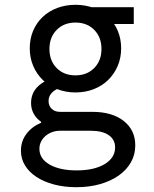

<svg xmlns="http://www.w3.org/2000/svg" viewBox="-20 -570 640 800"><path d="M455.8 -444V-470H537.4V-540H324.2ZM261.4 -251.2Q193 -251.2 151.2 -221Q109.4 -190.8 109.4 -141Q109.4 -116 120.6 -95.9Q131.8 -75.8 151.2 -62.6V-58.5Q112.6 -42.2 89.9 -11.9Q67.2 18.4 67.2 58.2Q67.2 91.2 84.1 119.1Q101 147 131.7 167.1Q162.3 187.3 204.8 198.6Q247.3 210 297.4 210Q352 210 397.1 197.1Q442.2 184.2 474.8 161.2Q507.4 138.2 525.5 106.3Q543.6 74.5 543.6 35.8Q543.6 -28.4 495.2 -66.2Q446.9 -104 364.4 -104H229.4Q208.6 -104 195.5 -116.5Q182.4 -129 182.4 -148.8Q182.4 -175.4 206.5 -192.3Q230.6 -209.2 270 -209.2L266.8 -225.4L264.6 -235.8ZM231.2 -25.2H358.4Q406.6 -25.2 433.1 -6.8Q459.6 11.6 459.6 44.2Q459.6 87.6 416 113.8Q372.4 140 299.3 140Q229 140 186.6 115.6Q144.2 91.2 144.2 50.2Q144.2 34.4 150.8 20.7Q157.4 7 169.3 -3.3Q181.2 -13.6 196.8 -19.4Q212.5 -25.2 231.2 -25.2ZM104 -368.7Q104 -328.8 118.4 -295.2Q132.8 -261.6 158.2 -236.8Q183.6 -212.1 218.8 -198.4Q254 -184.8 294.4 -184.8Q335.4 -184.8 370.4 -198.4Q405.5 -212.1 430.7 -236.8Q456 -261.6 470.4 -295.2Q484.8 -328.9 484.8 -368.6Q484.8 -408.4 470.7 -441.7Q456.6 -475 431.3 -499.1Q406.1 -523.3 371 -536.6Q336 -550 294.6 -550Q253.2 -550 218 -536.6Q182.8 -523.2 157.5 -499.1Q132.2 -475 118.1 -441.8Q104 -408.5 104 -368.7ZM294.3 -256Q246.2 -256 216.1 -286.5Q186 -317.1 186 -365.9Q186 -414.8 216.2 -445.4Q246.4 -476 294.5 -476Q342.6 -476 372.7 -445.5Q402.8 -414.9 402.8 -366.1Q402.8 -317.2 372.6 -286.6Q342.4 -256 294.3 -256Z"/></svg>

Font: CommitMonoV142 ExtLt
Style: Regular
Weight: 200
Monospace: yes
Designer: Eigil Nikolajsen
Foundry: Eigil Nikolajsen
Version: Version 1.142